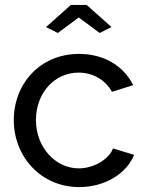

<svg xmlns="http://www.w3.org/2000/svg" viewBox="-20 -750 594 780"><path d="M167 -640 215 -616 300 -679 385 -616 433 -640 332 -730H268ZM302 10C407 10 494 -45 525 -121L439 -147C423 -103 361 -66 300 -66C205 -66 126 -152 126 -262C126 -373 202 -455 299 -455C357 -455 408 -426 435 -377L521 -404C483 -481 404 -531 301 -531C142 -531 36 -409 36 -262C36 -115 145 10 302 10Z"/></svg>

Font: FIGSv2-sans-serif Medium
Style: Regular
Weight: 500
Designer: Matt McInerney, Pablo Impallari, Rodrigo Fuenzalida,Mirko Velimirovic
Foundry: Matt McInerney, Pablo Impallari, Rodrigo Fuenzalida
Version: Version 4.021;hotconv 1.0.109;makeotfexe 2.5.65596